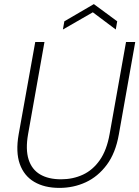

<svg xmlns="http://www.w3.org/2000/svg" viewBox="-20 -905 680 937"><path d="M270 12Q197 12 147 -17.5Q97 -47 76.5 -105Q56 -163 71 -249L152 -700H197L117 -250Q104 -176 119.5 -127Q135 -78 175.5 -54Q216 -30 278 -30Q336 -30 384.5 -52.5Q433 -75 467 -123.5Q501 -172 515 -251L595 -700H640L560 -249Q544 -158 501 -100.5Q458 -43 398.5 -15.5Q339 12 270 12ZM287 -761 294 -801 438 -885 552 -801 545 -761 433 -845Z"/></svg>

Font: DM Sans 20pt ExtraLight
Style: Italic
Weight: 250
Italic angle: -10°
Version: Version 4.004;gftools[0.9.30]